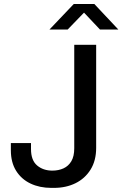

<svg xmlns="http://www.w3.org/2000/svg" viewBox="-20 -904 596 934"><path d="M229.5 10Q173 10 128.5 -11.1Q84 -32.2 58.4 -73.2Q32.8 -114.2 32.8 -172.8V-208.2H130.8V-178.8Q130.8 -124.2 160.5 -99.1Q190.2 -74 234.8 -74Q264.8 -74 288.9 -85Q313 -96 327.1 -119.8Q341.2 -143.5 341.2 -182.8V-686H447.8V-185.2Q447.8 -122.5 420.5 -78.9Q393.2 -35.2 347 -12.6Q300.8 10 242.5 10ZM220.5 -760.2 338.8 -884.5H439L555.8 -760.2H466.5L373 -859.2H404.8L309 -760.2Z"/></svg>

Font: Chivo Medium
Style: Regular
Weight: 500
Designer: Hector Gatti
Foundry: Omnibus-Type
Version: Version 2.002